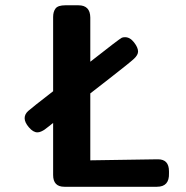

<svg xmlns="http://www.w3.org/2000/svg" viewBox="-20 -714 712 734"><path d="M74.2 -262.2Q74.2 -277.3 87.6 -289.6Q101.1 -301.8 183.1 -365.2V-648.9Q183.1 -669.9 192.6 -681.9Q202.1 -693.8 230 -693.8H279.8Q324.7 -693.8 325.2 -647V-478Q437 -565.9 445.8 -569.8Q450.7 -571.8 458 -571.8Q477.1 -571.8 492.4 -552Q507.8 -532.2 507.8 -517.1Q507.8 -503.9 492.4 -489.5Q477.1 -475.1 399.9 -415Q354 -379.9 325.2 -356.9V-101.1L582 -105H584Q626 -105 626 -59.1V-51.8Q627.9 0 580.1 0H226.1Q183.1 0 183.1 -44.9V-244.1Q178.2 -240.2 167 -231.2Q155.8 -222.2 150.4 -218.5Q145 -214.8 137.5 -211.4Q129.9 -208 123 -208Q106.9 -208 90.6 -227.1Q74.2 -246.1 74.2 -262.2Z"/></svg>

Font: CMU Sans Serif
Style: Bold
Weight: 700
Version: Version 0.7.0